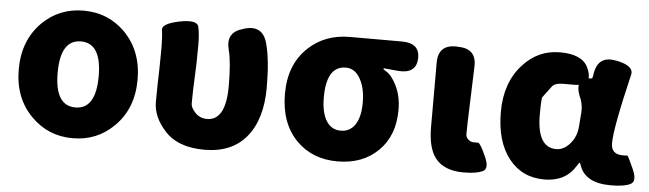

<svg xmlns="http://www.w3.org/2000/svg" viewBox="-42 -732 3027 895"><g transform="rotate(5 1471.5 -284.5)"><path d="M125 -65Q40 -149 40 -284.5Q40 -420 125 -505Q204 -583 318 -583Q432 -583 511 -505Q596 -420 596 -284.5Q596 -149 511 -65Q432 14 318 14Q204 14 125 -65ZM222 -284.5Q222 -130 318 -130Q414 -130 414 -284.5Q414 -439 318 -439Q222 -439 222 -284.5Z M934 14Q809 14 747 -56Q690 -119 690 -188Q690 -231 691 -274L693 -351Q694 -392 694 -433Q694 -495 689 -524.5Q684 -554 765 -571Q849 -588 856.5 -554.5Q864 -521 864 -470Q864 -427 863 -384L858 -257Q857 -216 857 -196Q857 -176 879 -153Q901 -130 934 -130Q1022 -130 1022 -292Q1022 -404 1007 -461Q986 -542 1067 -563L1075 -566Q1156 -587 1178 -506Q1199 -430 1199 -300Q1199 -152 1131 -69Q1063 14 934 14Z M1365 -61Q1286 -141 1286 -279Q1286 -417 1372 -497Q1449 -569 1565 -569H1808Q1893 -569 1890 -496Q1887 -424 1802 -431L1738 -437Q1733 -437 1733 -434.5Q1733 -432 1748 -423Q1774 -408 1797 -360Q1820 -312 1820 -249Q1820 -129 1747 -57.5Q1674 14 1557 14Q1440 14 1365 -61ZM1627 -379Q1602 -425 1559 -425Q1468 -425 1468 -278Q1468 -207 1492 -168.5Q1516 -130 1559.5 -130Q1603 -130 1627 -166Q1651 -202 1651 -269Q1651 -336 1627 -379Z M2147 14Q2054 14 2013 -41Q1978 -88 1978 -185V-485Q1978 -569 2062 -568L2073 -567Q2158 -566 2155 -482L2146 -220Q2145 -179 2145 -165Q2145 -151 2156.5 -140.5Q2168 -130 2181 -130Q2194 -130 2203 -130Q2213 -129 2239 -71Q2266 -13 2235.5 0.5Q2205 14 2147 14Z M2525 14Q2420 14 2358 -65.5Q2296 -145 2296 -282Q2296 -419 2373 -504Q2444 -583 2547 -583Q2650 -583 2678 -525Q2719 -438 2623 -438H2575Q2535 -438 2522 -420Q2509 -402 2483 -368Q2478 -361 2478 -285Q2478 -132 2568 -132Q2604 -132 2633 -166Q2662 -200 2665 -248L2670 -313Q2672 -345 2661 -375L2656 -386Q2623 -474 2702 -474Q2707 -474 2709 -483L2712 -501Q2727 -584 2810 -567H2813Q2896 -550 2886 -508Q2825 -253 2825 -182Q2825 -130 2880 -130Q2899 -130 2901.5 -131Q2904 -132 2930 -74Q2957 -16 2928.5 -1Q2900 14 2837 14Q2774 14 2737.5 -7Q2701 -28 2689 -66Q2685 -78 2682.5 -78Q2680 -78 2671 -63Q2624 14 2525 14Z"/></g></svg>

Font: Resource Han Rounded JP Heavy
Style: Regular
Weight: 900
Designer: Cyano Hao (round all glyphs); Ryoko NISHIZUKA 西塚涼子 (kana, bopomofo & ideographs); Paul D. Hunt (Latin, Greek & Cyrillic)
Foundry: Cyano Hao
Version: 0.990